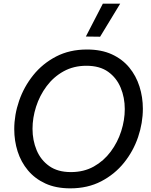

<svg xmlns="http://www.w3.org/2000/svg" viewBox="-20 -1021 827 1051"><path d="M365 10Q286 10 228.5 -16.5Q171 -43 133 -88.5Q95 -134 76.5 -192Q58 -250 58 -314Q58 -392 84.5 -469Q111 -546 162 -609.5Q213 -673 287 -711.5Q361 -750 456 -750Q535 -750 592.5 -723.5Q650 -697 687.5 -651.5Q725 -606 743.5 -547.5Q762 -489 762 -426Q762 -348 736 -271Q710 -194 659 -130.5Q608 -67 534 -28.5Q460 10 365 10ZM368 -79Q439 -79 493.5 -109.5Q548 -140 586 -191Q624 -242 643.5 -303Q663 -364 663 -424Q663 -487 640.5 -541Q618 -595 572 -628Q526 -661 453 -661Q383 -661 328 -630.5Q273 -600 235 -549Q197 -498 177.5 -437Q158 -376 158 -316Q158 -253 180.5 -199Q203 -145 249.5 -112Q296 -79 368 -79ZM638 -1001 528 -820 450 -821 543 -1001Z"/></svg>

Font: Be Vietnam Pro Variable Thin
Style: Italic
Weight: 100
Italic angle: -12°
Designer: Lam Bao, Tony Le, Vietanh Nguyen
Foundry: Yellow Type Foundry
Version: Version 1.002